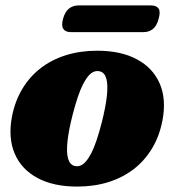

<svg xmlns="http://www.w3.org/2000/svg" viewBox="-20 -673 643 708"><path d="M338.5 -486Q426 -486 485 -454.2Q544 -422.5 569 -364.8Q594 -307 579 -228.5Q568 -171.5 541 -126.2Q514 -81 473.2 -49.5Q432.5 -18 379.8 -1.5Q327 15 264.5 15Q177 15 118 -16.8Q59 -48.5 34.2 -106.5Q9.5 -164.5 24 -242.5Q35 -299.5 62 -344.8Q89 -390 129.8 -421.5Q170.5 -453 223.2 -469.5Q276 -486 338.5 -486ZM255.5 -61Q266.5 -58.5 276.8 -62.5Q287 -66.5 297 -78Q307 -89.5 316.8 -108.5Q326.5 -127.5 336 -155.5Q345.5 -183.5 355 -220.5Q370 -279.5 374.2 -320.2Q378.5 -361 372 -383.5Q365.5 -406 347.5 -410Q336.5 -412.5 326.2 -408.5Q316 -404.5 306 -393Q296 -381.5 286.2 -362.5Q276.5 -343.5 267 -315.5Q257.5 -287.5 248 -250.5Q233 -192 228.8 -151Q224.5 -110 231.2 -87.5Q238 -65 255.5 -61ZM212.5 -603.5Q219.5 -629.5 234.2 -641.2Q249 -653 269.5 -653H536.5Q557 -653 564.8 -641.5Q572.5 -630 565 -604Q558.5 -578 544 -566.2Q529.5 -554.5 509 -554.5H241.5Q221.5 -554.5 213.5 -566.5Q205.5 -578.5 212.5 -603.5Z"/></svg>

Font: Fraunces
Style: Italic
Weight: 900
Italic angle: -16°
Version: Version 1.000;[0bf87f6ff]